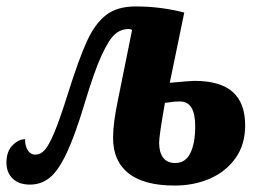

<svg xmlns="http://www.w3.org/2000/svg" viewBox="-20 -566 805 596"><path d="M331 -138Q331 -184 346 -255L390 -473Q386 -476 380 -476Q356 -476 337.5 -460.5Q319 -445 296 -395.5Q273 -346 243 -246Q213 -146 187 -91Q161 -36 134.5 -14.5Q108 7 73 7Q38 7 19 -12Q0 -31 0 -61Q0 -96 19 -115Q38 -134 58 -134Q57 -116 65.5 -101Q74 -86 90 -86Q106 -86 119 -100.5Q132 -115 149 -155.5Q166 -196 191 -276Q225 -384 250 -438.5Q275 -493 309.5 -519.5Q344 -546 401 -546Q479 -546 552 -527L507 -309Q571 -315 583 -315Q664 -315 702.5 -280.5Q741 -246 741 -177Q741 -117 711 -75Q681 -33 631.5 -11.5Q582 10 522 10Q427 10 379 -28Q331 -66 331 -138ZM586 -174Q586 -251 539 -251Q522 -251 509.5 -249Q497 -247 492 -247Q474 -145 474 -123Q474 -93 486.5 -76.5Q499 -60 524 -60Q556 -60 571 -91Q586 -122 586 -174Z"/></svg>

Font: Noto Serif CondExtraBold
Style: Italic
Weight: 800
Width: 3
Italic angle: -12°
Designer: Monotype Design Team
Foundry: Monotype Imaging Inc.
Version: Version 1.001